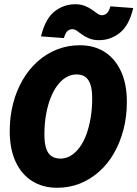

<svg xmlns="http://www.w3.org/2000/svg" viewBox="-20 -876 650 908"><path d="M250 12Q182 12 131.5 -20Q81 -52 53.5 -112Q26 -172 26 -256Q26 -325 42 -386.5Q58 -448 87.5 -498.5Q117 -549 158 -585.5Q199 -622 249.5 -642Q300 -662 358 -662Q426 -662 475.5 -630Q525 -598 552.5 -538Q580 -478 580 -394Q580 -325 564 -263.5Q548 -202 519 -151.5Q490 -101 449 -64.5Q408 -28 358 -8Q308 12 250 12ZM266 -126Q292 -126 314.5 -139.5Q337 -153 356 -178.5Q375 -204 388 -239Q401 -274 408.5 -317.5Q416 -361 416 -410Q416 -450 408 -475Q400 -500 384 -512Q368 -524 342 -524Q316 -524 293 -510.5Q270 -497 251 -471.5Q232 -446 218.5 -411Q205 -376 197.5 -332.5Q190 -289 190 -240Q190 -200 198 -175Q206 -150 223 -138Q240 -126 266 -126ZM448 -686Q422 -686 402.5 -694Q383 -702 369 -712Q355 -722 344 -730Q333 -738 322 -738Q310 -738 300 -730Q290 -722 282 -696L174 -704Q194 -787 237.5 -821.5Q281 -856 336 -856Q362 -856 381.5 -848Q401 -840 415 -830Q429 -820 440.5 -812Q452 -804 462 -804Q474 -804 484.5 -812.5Q495 -821 502 -846L610 -838Q591 -756 547 -721Q503 -686 448 -686Z"/></svg>

Font: Source Code Pro ExtraLight Black
Style: Italic
Weight: 900
Italic angle: -11°
Monospace: yes
Version: Version 1.016;hotconv 1.0.116;makeotfexe 2.5.65601